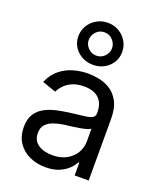

<svg xmlns="http://www.w3.org/2000/svg" viewBox="-157 -949 877 1057"><g transform="rotate(20 282.0 -420.5)"><path d="M237.3 12.7Q185.5 12.7 143.1 -7.1Q100.6 -26.9 75.7 -64.5Q50.8 -102.1 50.8 -155.3Q50.8 -202.1 69.3 -231.2Q87.9 -260.3 118.9 -277.1Q149.9 -293.9 187.3 -302.2Q224.6 -310.5 262.7 -315.4Q312.5 -321.8 343.8 -325.2Q375 -328.6 389.6 -336.9Q404.3 -345.2 404.3 -365.2V-368.2Q404.3 -403.3 391.4 -428Q378.4 -452.6 352.5 -465.6Q326.7 -478.5 288.1 -478.5Q248 -478.5 220 -466.3Q191.9 -454.1 173.8 -435.3Q155.8 -416.5 146.5 -396.5L66.4 -424.8Q87.9 -474.6 123.8 -502.4Q159.7 -530.3 201.9 -541.5Q244.1 -552.7 285.2 -552.7Q311.5 -552.7 345.7 -546.6Q379.9 -540.5 412.4 -521.2Q444.8 -502 466.1 -463.1Q487.3 -424.3 487.3 -359.4V0H405.3V-74.2H399.4Q391.1 -56.6 371.1 -36.4Q351.1 -16.1 318.1 -1.7Q285.2 12.7 237.3 12.7ZM250 -62.5Q299.8 -62.5 334.2 -82Q368.7 -101.6 386.5 -132.6Q404.3 -163.6 404.3 -197.3V-274.4Q398.9 -268.1 380.9 -262.9Q362.8 -257.8 339.4 -253.9Q315.9 -250 293.9 -247.3Q272 -244.6 258.8 -243.2Q226.1 -238.8 197.8 -229.2Q169.4 -219.7 152.1 -201.2Q134.8 -182.6 134.8 -150.4Q134.8 -106.9 167.2 -84.7Q199.7 -62.5 250 -62.5ZM291 -606.4Q254.9 -606.4 225.6 -622.6Q196.3 -638.7 179.2 -666Q162.1 -693.4 162.1 -727.5Q162.1 -761.7 179.2 -790Q196.3 -818.4 225.6 -835.4Q254.9 -852.5 291 -852.5Q327.1 -852.5 356.2 -835.4Q385.3 -818.4 402.1 -790Q418.9 -761.7 418.9 -727.5Q418.9 -693.4 402.1 -666Q385.3 -638.7 356.2 -622.6Q327.1 -606.4 291 -606.4ZM291 -660.2Q320.8 -660.6 340.1 -681.4Q359.4 -702.1 359.4 -727.5Q359.4 -753.9 340.1 -775.4Q320.8 -796.9 291 -796.9Q261.2 -796.9 241.9 -775.4Q222.7 -753.9 222.7 -727.5Q222.7 -702.1 241.9 -681.4Q261.2 -660.6 291 -660.2Z"/></g></svg>

Font: GitLab Sans
Style: Regular
Weight: 400
Designer: Rasmus Andersson
Foundry: Modifications by GitLab B.V., manufactured by rsms
Version: Version 4.000;git-c8fb6b7